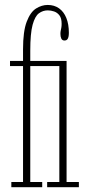

<svg xmlns="http://www.w3.org/2000/svg" viewBox="-20 -776 368 796"><path d="M27 0V-21.5H75.5V-502H21.5V-523.5H75.5V-571.5Q75.5 -646.5 90.8 -686.2Q106 -726 129.5 -740.8Q153 -755.5 178 -755.5Q205 -755.5 224.8 -741.5Q244.5 -727.5 255 -701.5Q265.5 -675.5 265.5 -640Q265.5 -630 263.8 -622.8Q262 -615.5 258.2 -611.8Q254.5 -608 247.5 -608Q238 -608 234.2 -616Q230.5 -624 230.5 -635.5Q230.5 -643.5 231.8 -649Q233 -654.5 234.2 -661Q235.5 -667.5 235.5 -677.5Q235.5 -700.5 226.5 -712.2Q217.5 -724 204.2 -728.5Q191 -733 178 -733Q158 -733 141.5 -721Q125 -709 115.2 -673.2Q105.5 -637.5 105.5 -566V-523.5H204.5V-502H105.5V-21.5H155V0ZM175.5 0V-21.5H226V-502H175.5V-523.5H256V-21.5H307V0Z"/></svg>

Font: Imbue 48pt Thin
Style: Regular
Weight: 250
Designer: Tyler Finck
Foundry: Etcetera Type Company
Version: Version 1.102